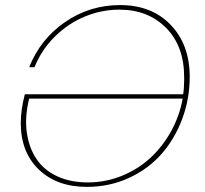

<svg xmlns="http://www.w3.org/2000/svg" viewBox="-20 -730 808 758"><path d="M327.1 -9.8Q397 -9.8 461.2 -35.9Q525.4 -62 573.7 -106.7Q622.1 -151.4 655.5 -211.9Q689 -272.5 701.2 -340.8H95.2Q77.1 -267.6 85.9 -206.5Q94.7 -145.5 124.3 -101.8Q153.8 -58.1 206.1 -33.9Q258.3 -9.8 327.1 -9.8ZM707 -414.1V-425.8Q707 -547.9 635.7 -619.9Q564.5 -691.9 451.2 -691.9Q381.8 -691.9 316.4 -665.3Q251 -638.7 197.8 -586.7Q144.5 -534.7 116.2 -464.8H95.2Q139.6 -576.2 237.1 -643.1Q334.5 -710 454.1 -710Q579.1 -710 654.1 -631.6Q729 -553.2 729 -426.8Q729 -339.4 699.2 -260Q669.4 -180.7 616.9 -121.3Q564.5 -62 488 -27.1Q411.6 7.8 323.2 7.8Q204.1 7.8 133.1 -60.8Q62 -129.4 62 -244.1Q62 -296.9 78.1 -357.9H703.1Q707 -381.8 707 -414.1Z"/></svg>

Font: SVN-Poppins Thin
Style: Italic
Weight: 100
Italic angle: -10°
Designer: Ninad Kale (Devanagari), Jonny Pinhorn (Latin)
Foundry: Indian Type Foundry
Version: Version 3.002 2017